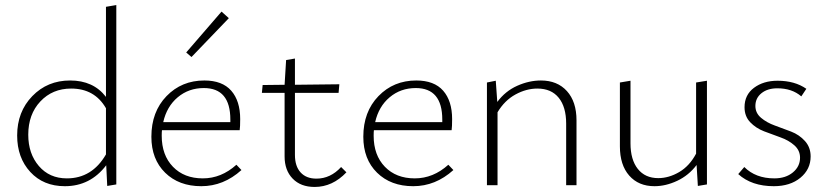

<svg xmlns="http://www.w3.org/2000/svg" viewBox="-20 -734 3278 761"><path d="M400 -707 441 -714V-3L405 3L401 -79Q338 4 237 4Q152 4 100 -52.5Q48 -109 48 -197Q48 -291 108 -353Q168 -415 258 -415Q350 -415 400 -350ZM245 -27Q345 -27 400 -122V-305Q355 -383 262 -383Q188 -383 140 -332Q92 -281 92 -200Q92 -125 134 -76Q176 -27 245 -27Z M887 -662 739 -508 718 -526 858 -688ZM917 -81 937 -60Q866 4 778 4Q689 4 634.5 -49.5Q580 -103 580 -192Q580 -291 640 -353Q700 -415 790 -415Q861 -415 896.5 -374.5Q932 -334 932 -262Q932 -231 930 -218H622Q621 -211 621 -196Q621 -119 665.5 -73Q710 -27 784 -27Q857 -27 917 -81ZM788 -385Q728 -385 684.5 -348.5Q641 -312 627 -250H893V-260Q893 -385 788 -385Z M1332 -72 1353 -51Q1298 7 1227 7Q1172 7 1140 -26Q1108 -59 1108 -114V-366H1018L1021 -397L1108 -398L1114 -496L1149 -502V-398L1325 -400L1322 -366H1149V-120Q1149 -75 1171.5 -50.5Q1194 -26 1234 -26Q1290 -26 1332 -72Z M1757 -81 1777 -60Q1706 4 1618 4Q1529 4 1474.5 -49.5Q1420 -103 1420 -192Q1420 -291 1480 -353Q1540 -415 1630 -415Q1701 -415 1736.5 -374.5Q1772 -334 1772 -262Q1772 -231 1770 -218H1462Q1461 -211 1461 -196Q1461 -119 1505.5 -73Q1550 -27 1624 -27Q1697 -27 1757 -81ZM1628 -385Q1568 -385 1524.5 -348.5Q1481 -312 1467 -250H1733V-260Q1733 -385 1628 -385Z M2124 -415Q2189 -415 2227 -373Q2265 -331 2265 -257V0H2224V-244Q2224 -310 2194.5 -346.5Q2165 -383 2110 -383Q2066 -383 2023 -359.5Q1980 -336 1952 -289V0H1910V-407L1945 -414L1951 -330Q1983 -373 2030 -394Q2077 -415 2124 -415Z M2739 -407 2782 -414V-3L2746 3L2741 -80Q2710 -39 2664.5 -17.5Q2619 4 2574 4Q2511 4 2474 -38Q2437 -80 2437 -154V-407L2479 -414V-166Q2479 -101 2508 -64.5Q2537 -28 2589 -28Q2631 -28 2672 -52Q2713 -76 2739 -125Z M3047 4Q2959 4 2906 -44L2930 -72Q2975 -27 3049 -27Q3094 -27 3122.5 -50.5Q3151 -74 3151 -109Q3151 -138 3128.5 -158Q3106 -178 3073.5 -189.5Q3041 -201 3008.5 -213.5Q2976 -226 2953.5 -249.5Q2931 -273 2931 -309Q2931 -358 2968.5 -386Q3006 -414 3062 -414Q3130 -414 3176 -382L3156 -352Q3119 -384 3061 -384Q3022 -384 2998 -364.5Q2974 -345 2974 -314Q2974 -286 2996.5 -267Q3019 -248 3051 -236.5Q3083 -225 3115.5 -212.5Q3148 -200 3170.5 -175Q3193 -150 3193 -114Q3193 -63 3152.5 -29.5Q3112 4 3047 4Z"/></svg>

Font: EauTestText Light
Style: Regular
Weight: 300
Designer: Christian Thalmann (Catharsis Fonts)
Version: Version 0.001;PS 000.001;hotconv 1.0.88;makeotf.lib2.5.64775